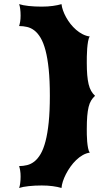

<svg xmlns="http://www.w3.org/2000/svg" viewBox="-20 -826 539 942"><path d="M420.4 -77.1Q415 -84.5 412.1 -99.4Q409.2 -114.3 407.7 -131.3Q406.3 -148.4 406 -164.8Q405.8 -181.2 405.8 -191.9Q405.8 -230 408 -256.3Q410.2 -282.7 414.8 -301.5Q419.4 -320.3 427.3 -333Q435.1 -345.7 446.3 -356Q435.1 -366.2 427.3 -379.9Q419.4 -393.6 414.8 -412.8Q410.2 -432.1 408 -457.8Q405.8 -483.4 405.8 -517.6Q405.8 -529.8 406 -548.8Q406.3 -567.9 407.7 -587.2Q409.2 -606.4 412.1 -623Q415 -639.6 420.4 -647Q402.3 -649.4 385.3 -658.2Q368.2 -667 353.3 -679.9Q338.4 -692.9 325.9 -708.7Q313.5 -724.6 304.2 -741.5Q294.9 -758.3 289.1 -774.9Q283.2 -791.5 281.8 -805.7Q263.7 -800.3 239 -796.9Q214.4 -793.5 184.6 -793.5Q150.4 -793.5 121.1 -796.6Q91.8 -799.8 73.8 -805.7Q77.2 -797.4 79.1 -782.2Q81.1 -767.1 81.1 -749.5Q81.1 -732.4 78.9 -719.7Q76.7 -707 73.8 -698.2Q93.8 -698.2 112.8 -693.8Q131.9 -689.5 148.7 -676.5Q165.5 -663.6 179.5 -639.9Q193.4 -616.2 203.4 -578.4Q213.4 -540.5 219 -485.8Q224.6 -431.2 224.6 -356Q224.6 -280.8 219 -226.1Q213.4 -171.4 203.4 -133.1Q193.4 -94.7 179.5 -70.8Q165.5 -46.9 148.7 -33.7Q131.9 -20.5 112.8 -15.9Q93.8 -11.2 73.8 -11.2Q76.7 -2.4 78.9 10.3Q81.1 22.9 81.1 40Q81.1 57.6 79.1 72.8Q77.2 87.9 73.8 96.2Q91.8 90.3 121.1 87.2Q150.4 84 184.6 84Q214.4 84 239 87.4Q263.7 90.8 281.8 96.2Q282.7 82 288.3 64.5Q294 46.9 303.5 28.3Q313 9.8 325.7 -8.1Q338.4 -25.9 353.5 -40.5Q368.7 -55.2 385.7 -64.9Q402.8 -74.7 420.4 -77.1Z"/></svg>

Font: Arbutus
Style: Regular
Weight: 400
Designer: Karolina Lach
Foundry: Sorkin Type Co.
Version: Version 1.002